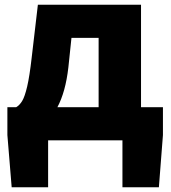

<svg xmlns="http://www.w3.org/2000/svg" viewBox="-20 -589 716 806"><path d="M267 -306Q261 -254 249.5 -212.5Q238 -171 221 -139H394V-430H280ZM182 0V197H29L11 -22V-139H48Q62 -147 73 -165Q84 -183 94 -225.5Q104 -268 113 -347L139 -569H572V-139H664V-22L647 197H494V0Z"/></svg>

Font: Source Han Sans CN Heavy
Style: Regular
Weight: 900
Designer: Ryoko NISHIZUKA 西塚涼子 (kana, bopomofo & ideographs); Paul D. Hunt (Latin, Greek & Cyrillic); Sandoll Communications 산돌커뮤니
Foundry: Adobe
Version: Version 2.000;hotconv 1.0.107;makeotfexe 2.5.65593